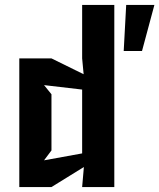

<svg xmlns="http://www.w3.org/2000/svg" viewBox="-20 -756 644 776"><path d="M58 -520V0H188L319 -81L312 0H442V-736H312V-520L318 -456L188 -520ZM158 -108 188 -148V-375L158 -412L312 -394V-136ZM480 -550H554L604 -736H490Z"/></svg>

Font: Pescante Normal
Style: Regular
Weight: 400
Designer: Ariel Martín Pérez
Foundry: Tunera Type Foundry
Version: Version 1.000;FEAKit 1.0